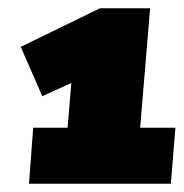

<svg xmlns="http://www.w3.org/2000/svg" viewBox="-20 -725 443 463"><path d="M403 -417 392 -282H50L60 -417H143L152 -525L82 -493L30 -612L221 -705H342L318 -417Z"/></svg>

Font: Nunito Sans Heavy Heavy
Style: Italic
Weight: 400
Italic angle: -4.541°
Designer: Vernon Adams
Foundry: Vernon Adams
Version: Version 2.002